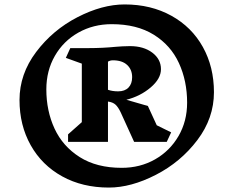

<svg xmlns="http://www.w3.org/2000/svg" viewBox="-20 -826 1053 866"><path d="M945 -410Q945 -293 870 -194Q795 -95 683 -37.5Q571 20 471 20Q352 20 260.5 -30.5Q169 -81 118.5 -171Q68 -261 68 -375Q68 -492 143 -591.5Q218 -691 329.5 -748.5Q441 -806 542 -806Q661 -806 753 -755Q845 -704 895 -614Q945 -524 945 -410ZM824 -363Q824 -461 787 -541.5Q750 -622 673.5 -669.5Q597 -717 484 -717Q401 -717 333.5 -679Q266 -641 227.5 -574Q189 -507 189 -423Q189 -326 226 -246Q263 -166 339.5 -117.5Q416 -69 529 -69Q612 -69 679 -107Q746 -145 785 -212Q824 -279 824 -363ZM752 -229 732 -186H585L524 -320Q513 -343 501 -354Q489 -365 467 -368V-186H287V-220L349 -275V-539L277 -565L297 -609H380Q443 -609 503 -615Q513 -616 532 -617Q551 -618 566 -618Q628 -618 667 -588.5Q706 -559 706 -514Q706 -471 659.5 -431.5Q613 -392 550 -376L647 -348L687 -261ZM489 -554Q477 -554 467 -548V-421Q487 -414 513 -414Q543 -414 559.5 -431Q576 -448 576 -478Q576 -512 553.5 -533Q531 -554 489 -554Z"/></svg>

Font: InknutAntiqua
Style: Medium
Weight: 500
Designer: Claus Eggers Srensen
Foundry: Claus Eggers Srensen
Version: Version 1.000; ttfautohint (v1.2) -l 7 -r 28 -G 50 -x 13 -D 